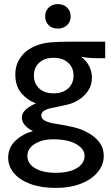

<svg xmlns="http://www.w3.org/2000/svg" viewBox="-20 -676 545 940"><path d="M241 6Q185 6 149.5 29Q114 52 114 87Q114 125 151.5 147.5Q189 170 253 170Q319 170 356.5 147Q394 124 394 87Q394 53 353 29.5Q312 6 241 6ZM340 -306Q340 -345 313.5 -369Q287 -393 242 -393Q198 -393 172 -369Q146 -345 146 -306Q146 -267 172 -243Q198 -219 242 -219Q287 -219 313.5 -243Q340 -267 340 -306ZM495 -472V-391H460Q415 -391 377 -398Q403 -379 416.5 -352.5Q430 -326 430 -295Q430 -259 411 -231Q392 -203 362 -185Q338 -171 314.5 -165Q291 -159 242 -149Q182 -139 182 -111Q182 -95 200 -85Q218 -75 259 -69Q310 -61 345.5 -52Q381 -43 409 -27Q445 -8 466.5 20.5Q488 49 488 87Q488 130 459 166Q430 202 376.5 223Q323 244 253 244Q181 244 128.5 224.5Q76 205 48 171.5Q20 138 20 96Q20 47 55 13.5Q90 -20 141 -34Q87 -62 87 -101Q87 -140 156 -170Q114 -185 84.5 -220Q55 -255 55 -311Q55 -360 82.5 -397.5Q110 -435 161 -454Q189 -465 227 -468.5Q265 -472 325 -472ZM201 -596Q201 -622 218.5 -639Q236 -656 263 -656Q291 -656 308.5 -639Q326 -622 326 -596Q326 -569 308 -552.5Q290 -536 263 -536Q235 -536 218 -553Q201 -570 201 -596Z"/></svg>

Font: Madhuban
Style: Regular
Weight: 400
Designer: jaikishan Patel
Foundry: MagicType
Version: Version 1.000